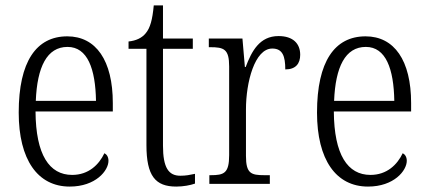

<svg xmlns="http://www.w3.org/2000/svg" viewBox="-20 -678 1579 708"><path d="M237 10C333 10 380 -49 380 -85C380 -100 373 -109 365 -113C345 -71 307 -33 246 -33C162 -33 112 -107 111 -267H396V-298C396 -455 334 -544 228 -544C114 -544 49 -451 49 -263C49 -89 119 10 237 10ZM334 -306H112C117 -431 153 -505 229 -505C303 -505 332 -424 334 -306Z M630 10C656 10 682 5 699 -1V-37C680 -33 666 -30 645 -30C602 -30 581 -59 581 -141V-498H691V-536H581V-658H547C542 -605 534 -575 517 -555C503 -538 482 -528 454 -525V-498H520V-143C520 -29 553 10 630 10Z M752 0H975V-32H955C906 -32 887 -38 887 -103V-275C887 -374 919 -499 984 -499C1022 -499 1032 -471 1032 -422C1071 -422 1087 -444 1087 -476C1087 -517 1061 -545 1007 -545C937 -545 908 -489 886 -431H883L874 -536H750V-504H755C806 -504 825 -497 825 -433V-106C825 -39 806 -32 757 -32H752Z M1337 10C1433 10 1480 -49 1480 -85C1480 -100 1473 -109 1465 -113C1445 -71 1407 -33 1346 -33C1262 -33 1212 -107 1211 -267H1496V-298C1496 -455 1434 -544 1328 -544C1214 -544 1149 -451 1149 -263C1149 -89 1219 10 1337 10ZM1434 -306H1212C1217 -431 1253 -505 1329 -505C1403 -505 1432 -424 1434 -306Z"/></svg>

Font: Noto Serif Thai Condensed Light
Style: Regular
Weight: 300
Width: 3
Designer: Monotype Design Team
Foundry: Monotype Imaging Inc.
Version: Version 2.002